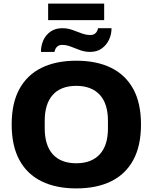

<svg xmlns="http://www.w3.org/2000/svg" viewBox="-20 -1037 850 1069"><path d="M405 12Q292 12 211.5 -27.5Q131 -67 88 -146Q45 -225 45 -344Q45 -463 88 -541.5Q131 -620 211.5 -659.5Q292 -699 405 -699Q518 -699 598.5 -659.5Q679 -620 722 -541.5Q765 -463 765 -344Q765 -225 722 -146Q679 -67 598.5 -27.5Q518 12 405 12ZM405 -128Q448 -128 481 -141Q514 -154 536.5 -179Q559 -204 570 -240Q581 -276 581 -321V-365Q581 -411 570 -447Q559 -483 536.5 -508Q514 -533 481 -546Q448 -559 405 -559Q361 -559 328 -546Q295 -533 273 -508Q251 -483 240 -447Q229 -411 229 -365V-321Q229 -276 240 -240Q251 -204 273 -179Q295 -154 328 -141Q361 -128 405 -128ZM208 -748Q208 -783 221.5 -813Q235 -843 262 -861.5Q289 -880 327 -880Q356 -880 382.5 -870.5Q409 -861 434 -851.5Q459 -842 484 -842Q500 -842 511 -851.5Q522 -861 526 -880H601Q601 -846 587 -816Q573 -786 546.5 -767Q520 -748 482 -748Q453 -748 426.5 -757.5Q400 -767 375.5 -777Q351 -787 325 -787Q309 -787 298 -777Q287 -767 283 -748ZM248 -925V-1017H560V-925Z"/></svg>

Font: Archivo SemiBold ExtraBold
Style: Regular
Weight: 800
Version: Version 2.001